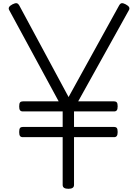

<svg xmlns="http://www.w3.org/2000/svg" viewBox="-20 -1167 864 1201"><path d="M408 14Q372 14 372 -10V-309H123Q111 -309 105.5 -316Q100 -323 100 -341Q100 -360 105.5 -366.5Q111 -373 123 -373H372V-470H123Q111 -470 105.5 -477Q100 -484 100 -501Q100 -520 105.5 -526.5Q111 -533 123 -533H347L38 -1103Q32 -1113 36.5 -1122Q41 -1131 58 -1140Q74 -1148 83.5 -1147Q93 -1146 101 -1132L409 -560L724 -1131Q732 -1146 741.5 -1147Q751 -1148 766 -1140Q783 -1131 787.5 -1122Q792 -1113 786 -1103L469 -533H694Q705 -533 710.5 -526.5Q716 -520 716 -502Q716 -484 710.5 -477Q705 -470 694 -470H443V-373H694Q705 -373 710.5 -366.5Q716 -360 716 -341Q716 -324 710.5 -316.5Q705 -309 694 -309H443V-10Q443 14 408 14Z"/></svg>

Font: Playwrite BR Light
Style: Regular
Weight: 300
Version: Version 1.003